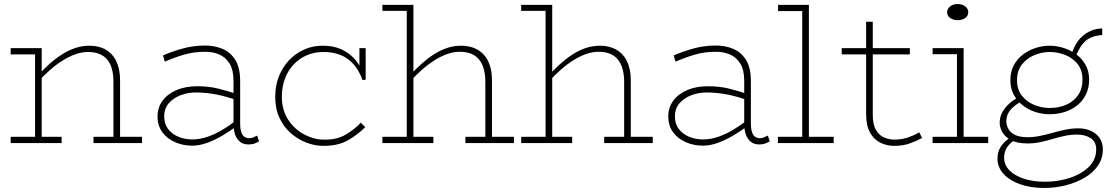

<svg xmlns="http://www.w3.org/2000/svg" viewBox="-20 -710 5527 953"><path d="M543 0V-303Q543 -340 535.5 -368Q528 -396 512 -414.5Q496 -433 472.5 -442.5Q449 -452 417 -452Q386 -452 354 -440.5Q322 -429 290 -409Q258 -389 227.5 -362Q197 -335 169 -304V-336Q196 -366 225.5 -392.5Q255 -419 287 -439.5Q319 -460 353 -471.5Q387 -483 424 -483Q458 -483 486 -472.5Q514 -462 534 -440.5Q554 -419 565 -386.5Q576 -354 576 -309V0ZM33 0V-31H286V0ZM154 0V-471H187V0ZM33 -440V-471H187V-440ZM444 0V-31H685V0Z M1213 7Q1189 7 1172.5 -5.5Q1156 -18 1147.5 -41Q1139 -64 1139 -97V-308Q1139 -363 1119.5 -394.5Q1100 -426 1068.5 -439.5Q1037 -453 999 -453Q941 -453 892.5 -438.5Q844 -424 798 -404L789 -435Q835 -455 888 -469.5Q941 -484 999 -484Q1045 -484 1084.5 -467.5Q1124 -451 1148 -412.5Q1172 -374 1172 -308V-97Q1172 -60 1183 -42Q1194 -24 1217 -24Q1228 -24 1238 -28.5Q1248 -33 1256 -37L1266 -9Q1258 -3 1244.5 2Q1231 7 1213 7ZM934 13Q889 13 849.5 -4Q810 -21 786 -53.5Q762 -86 762 -132Q762 -177 787.5 -211Q813 -245 857.5 -263.5Q902 -282 959 -282Q1015 -282 1062 -270.5Q1109 -259 1160 -242V-211Q1105 -231 1057 -240.5Q1009 -250 959 -251Q917 -252 879.5 -238.5Q842 -225 818.5 -198.5Q795 -172 795 -132Q795 -95 814.5 -69.5Q834 -44 866 -31Q898 -18 934 -18Q972 -18 1010 -31Q1048 -44 1086 -67Q1124 -90 1160 -119V-88Q1124 -61 1085.5 -38Q1047 -15 1008.5 -1Q970 13 934 13Z M1585 14Q1543 14 1501 -2Q1459 -18 1423.5 -49Q1388 -80 1367 -125.5Q1346 -171 1346 -230Q1346 -285 1364.5 -331.5Q1383 -378 1415.5 -412Q1448 -446 1491.5 -465Q1535 -484 1585 -483Q1634 -483 1672.5 -466Q1711 -449 1738.5 -419Q1766 -389 1781 -349L1764 -358V-471H1795V-315L1780 -312Q1762 -360 1735 -391Q1708 -422 1670.5 -437Q1633 -452 1585 -452Q1541 -452 1503.5 -436Q1466 -420 1438 -390.5Q1410 -361 1394.5 -320Q1379 -279 1379 -230Q1379 -164 1410 -116.5Q1441 -69 1488.5 -43.5Q1536 -18 1585 -17Q1650 -15 1694.5 -41Q1739 -67 1771 -101L1793 -79Q1757 -43 1708.5 -14.5Q1660 14 1585 14Z M2389 0V-303Q2389 -340 2381 -368Q2373 -396 2357.5 -415Q2342 -434 2318 -443.5Q2294 -453 2262 -453Q2231 -453 2199 -441.5Q2167 -430 2135.5 -410Q2104 -390 2073.5 -363Q2043 -336 2015 -305V-336Q2042 -366 2071.5 -392.5Q2101 -419 2132.5 -439.5Q2164 -460 2198 -471.5Q2232 -483 2269 -483Q2303 -483 2331 -472.5Q2359 -462 2379.5 -440.5Q2400 -419 2411 -386.5Q2422 -354 2422 -309V0ZM1878 0V-31H2131V0ZM2290 0V-31H2531V0ZM2032 -686V0H1999V-656H1878V-686Z M3078 0V-303Q3078 -340 3070 -368Q3062 -396 3046.5 -415Q3031 -434 3007 -443.5Q2983 -453 2951 -453Q2920 -453 2888 -441.5Q2856 -430 2824.5 -410Q2793 -390 2762.5 -363Q2732 -336 2704 -305V-336Q2731 -366 2760.5 -392.5Q2790 -419 2821.5 -439.5Q2853 -460 2887 -471.5Q2921 -483 2958 -483Q2992 -483 3020 -472.5Q3048 -462 3068.5 -440.5Q3089 -419 3100 -386.5Q3111 -354 3111 -309V0ZM2567 0V-31H2820V0ZM2979 0V-31H3220V0ZM2721 -686V0H2688V-656H2567V-686Z M3748 7Q3724 7 3707.5 -5.5Q3691 -18 3682.5 -41Q3674 -64 3674 -97V-308Q3674 -363 3654.5 -394.5Q3635 -426 3603.5 -439.5Q3572 -453 3534 -453Q3476 -453 3427.5 -438.5Q3379 -424 3333 -404L3324 -435Q3370 -455 3423 -469.5Q3476 -484 3534 -484Q3580 -484 3619.5 -467.5Q3659 -451 3683 -412.5Q3707 -374 3707 -308V-97Q3707 -60 3718 -42Q3729 -24 3752 -24Q3763 -24 3773 -28.5Q3783 -33 3791 -37L3801 -9Q3793 -3 3779.5 2Q3766 7 3748 7ZM3469 13Q3424 13 3384.5 -4Q3345 -21 3321 -53.5Q3297 -86 3297 -132Q3297 -177 3322.5 -211Q3348 -245 3392.5 -263.5Q3437 -282 3494 -282Q3550 -282 3597 -270.5Q3644 -259 3695 -242V-211Q3640 -231 3592 -240.5Q3544 -250 3494 -251Q3452 -252 3414.5 -238.5Q3377 -225 3353.5 -198.5Q3330 -172 3330 -132Q3330 -95 3349.5 -69.5Q3369 -44 3401 -31Q3433 -18 3469 -18Q3507 -18 3545 -31Q3583 -44 3621 -67Q3659 -90 3695 -119V-88Q3659 -61 3620.5 -38Q3582 -15 3543.5 -1Q3505 13 3469 13Z M3962 0V-686H3995V0ZM3841 0V-31H4118V0ZM3842 -655V-686H3995V-655Z M4418 14Q4382 14 4350 -1.5Q4318 -17 4298.5 -51.5Q4279 -86 4279 -144V-602H4312V-141Q4312 -91 4328.5 -64Q4345 -37 4370 -27Q4395 -17 4418 -17Q4456 -17 4486.5 -27.5Q4517 -38 4543 -53L4557 -25Q4529 -10 4495.5 2Q4462 14 4418 14ZM4158 -440V-471H4496V-440Z M4730 0V-471H4763V0ZM4609 0V-31H4885V0ZM4609 -441V-471H4763V-441ZM4733 -610Q4711 -610 4696 -621Q4681 -632 4681 -649Q4681 -666 4696 -678Q4711 -690 4733 -690Q4757 -690 4771.5 -678Q4786 -666 4786 -649Q4786 -632 4771.5 -621Q4757 -610 4733 -610Z M5162 223Q5096 223 5043.5 204.5Q4991 186 4961 153Q4931 120 4931 77Q4931 45 4945.5 21.5Q4960 -2 4980.5 -17.5Q5001 -33 5018 -40L5043 -28Q5011 -17 4987.5 9.5Q4964 36 4964 73Q4964 108 4990 135Q5016 162 5062 177Q5108 192 5167 192Q5232 192 5290 173Q5348 154 5384.5 118Q5421 82 5421 32Q5421 -6 5394 -24Q5367 -42 5326 -42Q5295 -42 5264.5 -35.5Q5234 -29 5204 -20Q5174 -11 5143.5 -4.5Q5113 2 5081 2Q5029 2 4999 -14Q4969 -30 4955.5 -53.5Q4942 -77 4942 -100Q4942 -130 4956 -154.5Q4970 -179 4992 -198Q5014 -217 5039 -229L5068 -217Q5042 -204 5020.5 -188Q4999 -172 4987 -152.5Q4975 -133 4975 -108Q4975 -88 4985.5 -69.5Q4996 -51 5019 -40Q5042 -29 5081 -29Q5111 -29 5142.5 -35.5Q5174 -42 5205.5 -51Q5237 -60 5269 -66.5Q5301 -73 5333 -73Q5367 -73 5394.5 -60.5Q5422 -48 5438 -25Q5454 -2 5454 32Q5454 77 5429.5 112.5Q5405 148 5363 172.5Q5321 197 5269 210Q5217 223 5162 223ZM5190 -143Q5154 -143 5119.5 -154Q5085 -165 5057 -186.5Q5029 -208 5012 -239.5Q4995 -271 4995 -312Q4995 -354 5012 -386Q5029 -418 5057.5 -439.5Q5086 -461 5120.5 -472Q5155 -483 5190 -483Q5225 -483 5259.5 -472Q5294 -461 5322.5 -440Q5351 -419 5368.5 -387.5Q5386 -356 5386 -315Q5386 -274 5370.5 -242Q5355 -210 5328 -188Q5301 -166 5265.5 -154.5Q5230 -143 5190 -143ZM5190 -174Q5235 -174 5272 -190Q5309 -206 5331 -237.5Q5353 -269 5353 -315Q5353 -362 5328.5 -392.5Q5304 -423 5266.5 -437.5Q5229 -452 5190 -452Q5152 -452 5114.5 -436.5Q5077 -421 5052.5 -390Q5028 -359 5028 -312Q5028 -265 5052.5 -234.5Q5077 -204 5114 -189Q5151 -174 5190 -174ZM5316 -421 5299 -442Q5308 -470 5321.5 -492.5Q5335 -515 5354 -531.5Q5373 -548 5397 -558Q5421 -568 5451 -569V-536Q5399 -533 5369 -507.5Q5339 -482 5316 -421Z"/></svg>

Font: BioRhyme ExtraBold ExtraLight
Style: Regular
Weight: 250
Version: Version 1.600;gftools[0.9.33]